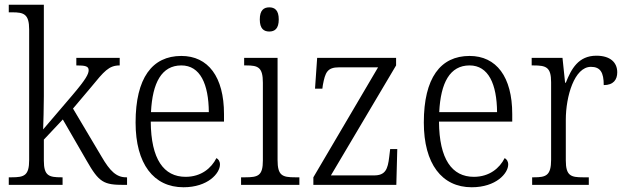

<svg xmlns="http://www.w3.org/2000/svg" viewBox="-20 -780 2638 810"><path d="M17 0H244V-32H239C187 -32 165 -38 165 -102V-191L245 -276L345 -103C398 -10 417 0 504 0H516V-32H512C471 -32 444 -58 408 -120L288 -322L364 -412C419 -479 439 -504 485 -504V-536H302V-504C339 -504 354 -501 354 -484C354 -468 343 -446 285 -378L162 -234C163 -258 165 -333 165 -374V-760H17V-728H32C80 -728 103 -721 103 -656V-105C103 -39 82 -32 29 -32H17Z M754 10C857 10 908 -49 908 -86C908 -100 901 -109 893 -113C872 -71 829 -34 763 -34C671 -34 617 -108 616 -267H925V-299C925 -456 858 -544 745 -544C622 -544 552 -451 552 -263C552 -89 628 10 754 10ZM861 -307H617C623 -431 662 -504 745 -504C825 -504 860 -425 861 -307Z M1116 -647C1139 -647 1156 -659 1156 -698C1156 -737 1139 -749 1116 -749C1093 -749 1076 -737 1076 -698C1076 -659 1093 -647 1116 -647ZM997 0H1243V-32H1225C1171 -32 1151 -39 1151 -105V-536H1010V-504H1019C1069 -504 1089 -496 1089 -431V-103C1089 -39 1069 -32 1015 -32H997Z M1302 0H1652L1656 -151H1626L1622 -118C1616 -66 1606 -40 1558 -40H1376L1651 -504V-536H1318L1309 -406H1340L1342 -421C1352 -474 1360 -496 1411 -496H1575L1302 -32Z M1970 10C2073 10 2124 -49 2124 -86C2124 -100 2117 -109 2109 -113C2088 -71 2045 -34 1979 -34C1887 -34 1833 -108 1832 -267H2141V-299C2141 -456 2074 -544 1961 -544C1838 -544 1768 -451 1768 -263C1768 -89 1844 10 1970 10ZM2077 -307H1833C1839 -431 1878 -504 1961 -504C2041 -504 2076 -425 2077 -307Z M2225 0H2464V-32H2439C2389 -32 2367 -38 2367 -103V-275C2367 -373 2403 -498 2473 -498C2513 -498 2527 -474 2527 -421C2568 -421 2584 -444 2584 -475C2584 -517 2554 -545 2496 -545C2420 -545 2390 -489 2367 -431H2364L2353 -536H2223V-504H2230C2284 -504 2305 -497 2305 -433V-106C2305 -39 2283 -32 2233 -32H2225Z"/></svg>

Font: Noto Serif Georgian SemiCondensed Light
Style: Regular
Weight: 300
Width: 4
Designer: Monotype Design Team, Akaki Razmadze
Foundry: Google LLC
Version: Version 2.003